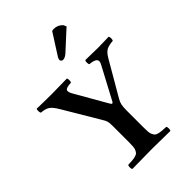

<svg xmlns="http://www.w3.org/2000/svg" viewBox="-261 -1018 1130 1130"><g transform="rotate(-45 304.0 -453.0)"><path d="M371.1 -122.1Q371.1 -100.6 372.3 -86.7Q373.5 -72.8 378.7 -62.5Q383.8 -52.2 389.2 -47.1Q394.5 -42 407.5 -38.6Q420.4 -35.2 432.4 -34.2Q444.3 -33.2 467.8 -32.2Q472.2 -27.8 472.2 -15.1Q472.2 -2.4 467.8 2Q368.2 0 315.9 0Q249.5 0 151.9 2Q147.5 -2.4 147.5 -15.1Q147.5 -27.8 151.9 -32.2Q175.3 -33.2 187.3 -34.2Q199.2 -35.2 212.4 -38.6Q225.6 -42 231 -47.1Q236.3 -52.2 241.5 -62.5Q246.6 -72.8 247.8 -86.7Q249 -100.6 249 -122.1V-255.9Q249 -283.7 245.8 -296.1Q242.7 -308.6 229 -330.1L100.1 -546.9Q76.7 -586.9 58.1 -598.6Q39.6 -610.4 5.9 -612.8Q1.5 -617.2 1 -629.9Q0.5 -642.6 4.9 -647Q64.5 -645 133.8 -645Q176.8 -645 254.9 -647Q259.3 -642.6 259.3 -629.9Q259.3 -617.2 254.9 -612.8Q214.4 -610.8 207.8 -598.9Q201.2 -586.9 219.2 -557.1L328.1 -367.2Q335.4 -354 339.8 -354Q345.7 -354 350.1 -363.8L456.1 -563Q469.2 -586.9 456.5 -598.6Q443.8 -610.4 409.2 -612.8Q404.8 -617.2 404.8 -629.9Q404.8 -642.6 409.2 -647Q483.4 -645 513.2 -645Q545.4 -645 603 -647Q607.4 -642.6 607.4 -629.9Q607.4 -617.2 603 -612.8Q566.9 -609.9 548.8 -599.9Q530.8 -589.8 513.2 -560.1L388.2 -345.2Q377.9 -328.1 374.5 -310.8Q371.1 -293.5 371.1 -265.1ZM392.1 -905.8Q399.4 -908.2 407.2 -908.2Q439.9 -908.2 462.9 -883.8L471.2 -865.2L353 -756.8Q334 -740.2 316.9 -740.2Q311.5 -740.2 306.6 -744.6Q301.8 -749 301.8 -753.9Q301.8 -765.6 311 -778.8Z"/></g></svg>

Font: Common Serif SemiBold
Style: Regular
Weight: 600
Designer: Philipp H. Poll, Khaled Hosny
Foundry: Stefan Peev, Context Ltd.
Version: Version 1.026